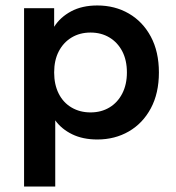

<svg xmlns="http://www.w3.org/2000/svg" viewBox="-20 -500 644 702"><path d="M68 182V-470H178V-402Q200 -437 240 -458.5Q280 -480 336 -480Q400 -480 451 -450.5Q502 -421 531.5 -366Q561 -311 561 -235Q561 -159 531.5 -104Q502 -49 451 -19.5Q400 10 336 10Q283 10 244 -9Q205 -28 182 -60V182ZM311 -89Q350 -89 380 -107Q410 -125 427 -158Q444 -191 444 -235Q444 -280 427 -312.5Q410 -345 380 -363Q350 -381 311 -381Q272 -381 242 -363Q212 -345 195 -312.5Q178 -280 178 -235Q178 -191 194.5 -158Q211 -125 241.5 -107Q272 -89 311 -89Z"/></svg>

Font: Gantari SemiBold
Style: Regular
Weight: 600
Designer: Anugrah Pasau
Foundry: Lafontype
Version: Version 1.000; ttfautohint (v1.8.3)